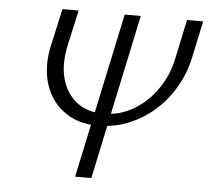

<svg xmlns="http://www.w3.org/2000/svg" viewBox="-49 -710 828 762"><g transform="rotate(5 365.0 -329.0)"><path d="M349.5 -209.6Q288.1 -209.6 242.3 -233Q196.5 -256.3 168 -297.3Q139.5 -338.3 131.1 -392.9Q122.7 -447.5 136.6 -510L169.5 -658H234L202.8 -517.5Q186 -440.7 202.2 -382.4Q218.4 -324.1 261 -291.5Q303.5 -258.9 365.3 -258.9Q433.4 -258.9 488.5 -292Q543.6 -325.2 581 -380Q618.5 -434.7 632.1 -499.5L665.6 -658H730.1L698.7 -511.7Q685.3 -448.1 653.1 -392.9Q621 -337.6 574.7 -296.8Q528.4 -255.9 471.1 -232.8Q413.8 -209.6 349.5 -209.6ZM277.5 0 417.5 -658H481.5L342 0Z"/></g></svg>

Font: Ysabeau
Style: Bold Italic
Weight: 700
Italic angle: -12°
Designer: Christian Thalmann (Catharsis Fonts)
Version: Version 2.002